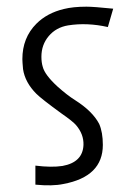

<svg xmlns="http://www.w3.org/2000/svg" viewBox="-20 -414 370 575"><path d="M319 -388 303 -333Q241 -347 184 -338Q148 -332 126 -306Q104 -280 104 -244Q104 -227 108 -214Q114 -190 152 -155Q181 -129 205 -114Q257 -81 277 -43Q288 -18 288 20Q288 115 170 137Q137 144 86 139V82Q134 88 167 83Q228 72 230 20Q231 -12 208 -39Q199 -50 163 -75Q104 -118 89 -133Q55 -167 49 -207Q47 -229 47 -237Q47 -301 89 -343Q121 -375 171 -387Q199 -394 239 -394Q260 -394 319 -388Z"/></svg>

Font: GFS Neohellenic Rg
Style: Regular
Weight: 400
Designer: Takis Katsoulidis and George D. Matthiopoulos
Foundry: Takis Katsoulidis and George D. Matthiopoulos
Version: Version 1.0